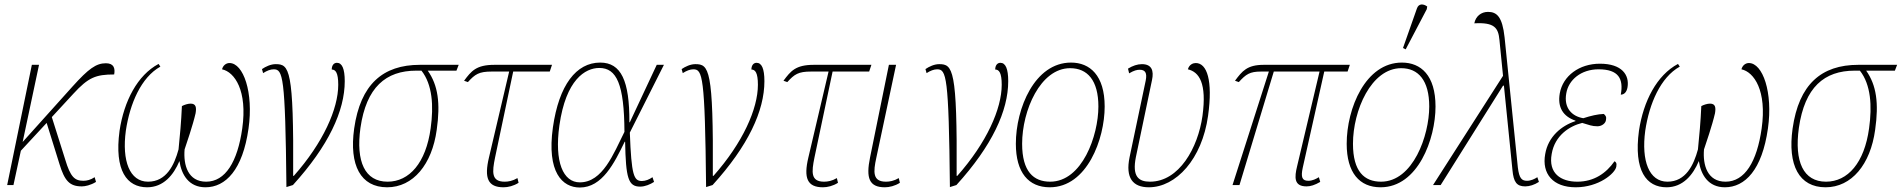

<svg xmlns="http://www.w3.org/2000/svg" viewBox="-20 -825 8478 856"><path d="M12 0H40L73 -153L188 -277L245 -94C268 -19 290 6 345 6C359 6 384 1 408 -14L402 -35C384 -23 367 -19 352 -19C313 -19 294 -36 271 -113L211 -303L307 -407C374 -480 407 -493 489 -493C494 -520 488 -543 452 -543C409 -543 375 -519 303 -439L81 -192L154 -536H122Z M513 -242C489 -64 546 10 636 10C709 10 754 -45 780 -107C789 -46 822 10 896 10C986 10 1062 -68 1088 -252C1111 -413 1065 -544 1003 -544C988 -544 974 -533 970 -516C1026 -504 1084 -421 1060 -252C1039 -104 985 -15 899 -15C818 -15 797 -89 803 -159C811 -183 840 -267 852 -320C856 -344 855 -363 830 -363C818 -363 802 -358 791 -352C788 -282 782 -218 776 -159C757 -89 722 -15 640 -15C558 -15 523 -108 541 -242C559 -363 609 -480 695 -528L687 -540C593 -490 533 -375 513 -242Z M1148 -517 1153 -499C1170 -510 1186 -516 1200 -516C1241 -516 1252 -488 1257 9L1286 0C1445 -175 1517 -331 1517 -463C1517 -519 1505 -545 1482 -545C1468 -545 1459 -533 1459 -515C1476 -515 1488 -501 1488 -447C1488 -340 1421 -189 1290 -41H1287C1290 -518 1270 -539 1209 -539C1187 -539 1164 -528 1148 -517Z M1706 10C1822 10 1906 -92 1927 -246C1944 -365 1933 -445 1887 -510H2015L2025 -536H1852C1687 -536 1587 -449 1559 -252C1536 -88 1588 10 1706 10ZM1708 -15C1607 -15 1566 -104 1587 -255C1613 -436 1700 -510 1836 -510H1859C1908 -448 1914 -353 1900 -253C1879 -99 1805 -15 1708 -15Z M2225 10C2245 10 2270 4 2292 -10L2287 -31C2265 -18 2246 -15 2230 -15C2170 -15 2174 -58 2187 -122L2268 -506H2431L2441 -536H2184C2103 -536 2081 -508 2049 -465L2066 -459C2098 -494 2115 -506 2172 -506H2250L2160 -123C2138 -31 2155 10 2225 10Z M2565 11C2665 11 2719 -98 2765 -193H2767C2770 -31 2781 7 2834 7C2856 7 2879 -3 2896 -14L2889 -35C2875 -25 2858 -18 2842 -18C2806 -18 2795 -42 2788 -234L2940 -536H2908L2788 -280H2786C2787 -465 2749 -546 2656 -546C2549 -546 2472 -446 2445 -257C2417 -57 2487 11 2565 11ZM2565 -12C2491 -12 2451 -102 2474 -266C2503 -470 2589 -522 2652 -522C2729 -522 2763 -450 2764 -237C2715 -139 2667 -12 2565 -12Z M3019 -517 3024 -499C3041 -510 3057 -516 3071 -516C3112 -516 3123 -488 3128 9L3157 0C3316 -175 3388 -331 3388 -463C3388 -519 3376 -545 3353 -545C3339 -545 3330 -533 3330 -515C3347 -515 3359 -501 3359 -447C3359 -340 3292 -189 3161 -41H3158C3161 -518 3141 -539 3080 -539C3058 -539 3035 -528 3019 -517Z M3649 10C3669 10 3694 4 3716 -10L3711 -31C3689 -18 3670 -15 3654 -15C3594 -15 3598 -58 3611 -122L3692 -506H3855L3865 -536H3608C3527 -536 3505 -508 3473 -465L3490 -459C3522 -494 3539 -506 3596 -506H3674L3584 -123C3562 -31 3579 10 3649 10Z M3925 10C3945 10 3970 4 3992 -10L3987 -31C3965 -18 3946 -15 3930 -15C3870 -15 3873 -58 3887 -122L3975 -536H3943L3859 -123C3840 -31 3855 10 3925 10Z M4106 -517 4111 -499C4128 -510 4144 -516 4158 -516C4199 -516 4210 -488 4215 9L4244 0C4403 -175 4475 -331 4475 -463C4475 -519 4463 -545 4440 -545C4426 -545 4417 -533 4417 -515C4434 -515 4446 -501 4446 -447C4446 -340 4379 -189 4248 -41H4245C4248 -518 4228 -539 4167 -539C4145 -539 4122 -528 4106 -517Z M4660 10C4827 10 4905 -206 4905 -350C4905 -489 4839 -546 4755 -546C4593 -546 4509 -342 4509 -184C4509 -55 4566 10 4660 10ZM4662 -15C4588 -15 4537 -60 4537 -184C4537 -332 4618 -521 4751 -521C4828 -521 4877 -467 4877 -350C4877 -221 4805 -15 4662 -15Z M5102 10C5223 10 5339 -115 5366 -309C5388 -467 5361 -544 5311 -544C5300 -544 5282 -538 5276 -516C5326 -504 5361 -455 5341 -308C5321 -166 5237 -15 5107 -15C5056 -15 5027 -38 5044 -124L5116 -468C5125 -510 5115 -539 5071 -539C5051 -539 5030 -532 5009 -519L5014 -498C5036 -511 5049 -514 5061 -514C5085 -514 5095 -501 5088 -466L5016 -124C4997 -32 5030 10 5102 10Z M5475 0H5506L5659 -506H5863L5763 -84C5751 -35 5748 6 5805 6C5823 6 5842 0 5866 -14L5860 -35C5847 -27 5831 -19 5813 -19C5785 -19 5779 -35 5788 -77L5884 -506H5988L5998 -536H5614C5540 -536 5518 -508 5486 -465L5503 -459C5535 -494 5552 -506 5602 -506H5637Z M6247 -605 6341 -784 6343 -796C6327 -808 6305 -811 6297 -787L6235 -611ZM6135 10C6302 10 6380 -206 6380 -350C6380 -489 6315 -546 6230 -546C6068 -546 5984 -342 5984 -184C5984 -55 6041 10 6135 10ZM6137 -15C6063 -15 6012 -60 6012 -184C6012 -332 6093 -521 6227 -521C6303 -521 6352 -467 6352 -350C6352 -221 6280 -15 6137 -15Z M6369 0H6403L6681 -443H6685L6723 -67C6728 -13 6742 6 6780 6C6799 6 6821 -1 6841 -14L6834 -35C6822 -27 6805 -19 6788 -19C6765 -19 6753 -29 6747 -79L6688 -658C6678 -751 6653 -772 6614 -772C6583 -772 6559 -752 6553 -721C6643 -726 6660 -701 6665 -647L6681 -487Z M7005 10C7108 10 7181 -52 7186 -82C7189 -98 7184 -103 7178 -106C7141 -53 7087 -15 7012 -15C6939 -15 6882 -52 6898 -139C6912 -221 6977 -263 7034 -277C7065 -268 7077 -262 7102 -262C7120 -262 7138 -274 7140 -290C7143 -304 7138 -311 7130 -317C7103 -316 7073 -309 7039 -298C6989 -306 6951 -343 6963 -409C6973 -469 7029 -516 7107 -516C7196 -516 7219 -474 7206 -403C7219 -403 7232 -412 7236 -436C7245 -490 7212 -541 7113 -541C7021 -541 6948 -487 6934 -409C6923 -346 6949 -306 7004 -287V-285C6942 -265 6882 -216 6869 -138C6853 -50 6904 10 7005 10Z M7287 -242C7263 -64 7320 10 7410 10C7483 10 7528 -45 7554 -107C7563 -46 7596 10 7670 10C7760 10 7836 -68 7862 -252C7885 -413 7839 -544 7777 -544C7762 -544 7748 -533 7744 -516C7800 -504 7858 -421 7834 -252C7813 -104 7759 -15 7673 -15C7592 -15 7571 -89 7577 -159C7585 -183 7614 -267 7626 -320C7630 -344 7629 -363 7604 -363C7592 -363 7576 -358 7565 -352C7562 -282 7556 -218 7550 -159C7531 -89 7496 -15 7414 -15C7332 -15 7297 -108 7315 -242C7333 -363 7383 -480 7469 -528L7461 -540C7367 -490 7307 -375 7287 -242Z M8119 10C8235 10 8319 -92 8340 -246C8357 -365 8346 -445 8300 -510H8428L8438 -536H8265C8100 -536 8000 -449 7972 -252C7949 -88 8001 10 8119 10ZM8121 -15C8020 -15 7979 -104 8000 -255C8026 -436 8113 -510 8249 -510H8272C8321 -448 8327 -353 8313 -253C8292 -99 8218 -15 8121 -15Z"/></svg>

Font: Noto Serif SemiCondensed Thin
Style: Italic
Weight: 100
Width: 4
Italic angle: -12°
Designer: Monotype Design Team
Foundry: Monotype Imaging Inc.
Version: Version 2.013